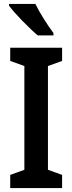

<svg xmlns="http://www.w3.org/2000/svg" viewBox="-20 -957 368 977"><path d="M160 -937H26V-928C54 -889 132 -810 172 -777H252V-789C225 -824 181 -893 160 -937ZM296 0V-67L224 -93V-621L296 -647V-714H32V-647L104 -621V-93L32 -67V0Z"/></svg>

Font: Noto Sans Thai Cond SemBd
Style: Regular
Weight: 600
Width: 3
Designer: Monotype Design Team
Foundry: Monotype Imaging Inc.
Version: Version 2.002